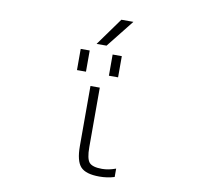

<svg xmlns="http://www.w3.org/2000/svg" viewBox="-99 -1055 1198 1168"><g transform="rotate(10 500.0 -470.5)"><path d="M495.1 -781.2H433.6L556.6 -952.1H630.9ZM343.8 -603.5V-734.4H399.4V-603.5ZM541 -603.5V-734.4H597.7V-603.5ZM499 -155.3Q499 -83 519 -60.5Q539.1 -38.1 597.7 -38.1Q637.7 -38.1 682.6 -54.7V-2.9Q638.7 10.7 589.8 10.7Q505.9 10.7 473.6 -24.4Q441.4 -59.6 441.4 -152.3V-522.5H499Z"/></g></svg>

Font: Gen Shin Gothic Monospace Light
Style: Regular
Weight: 300
Designer: [Source Han Sans]
Ryoko NISHIZUKA  (kana & ideographs); Paul D. Hunt (Latin, Greek & Cyrillic); Wenlong ZHANG  (bopomofo
Version: Version 1.002.20150607